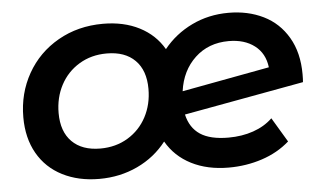

<svg xmlns="http://www.w3.org/2000/svg" viewBox="-43 -607 1152 681"><g transform="rotate(-5 532.5 -266.5)"><path d="M1035 -300Q1035 -281 1034 -272L607 -194Q618 -146 653.5 -122.5Q689 -99 754 -99Q802 -99 842.5 -113Q883 -127 911 -154L963 -67Q921 -30 864.5 -11.5Q808 7 746 7Q670 7 613 -22Q556 -51 525 -105Q484 -52 421.5 -22.5Q359 7 285 7Q211 7 154 -22Q97 -51 66 -105.5Q35 -160 35 -234Q35 -319 74.5 -389Q114 -459 185 -499.5Q256 -540 345 -540Q419 -540 474.5 -511.5Q530 -483 560 -431Q601 -482 661 -511Q721 -540 792 -540Q861 -540 916 -513Q971 -486 1003 -431.5Q1035 -377 1035 -300ZM606 -277 918 -335Q912 -385 876 -412.5Q840 -440 784 -440Q712 -440 664 -395Q616 -350 606 -277ZM486 -296Q486 -362 450 -398Q414 -434 349 -434Q294 -434 251 -408Q208 -382 184.5 -337.5Q161 -293 161 -238Q161 -172 197 -136Q233 -100 298 -100Q353 -100 396 -126Q439 -152 462.5 -196.5Q486 -241 486 -296Z"/></g></svg>

Font: Montserrat Alternates SemiBold
Style: Italic
Weight: 600
Italic angle: -11.3°
Designer: Julieta Ulanovsky
Foundry: Julieta Ulanovsky
Version: Version 7.200